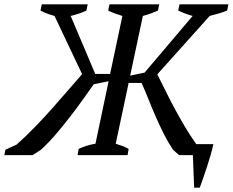

<svg xmlns="http://www.w3.org/2000/svg" viewBox="-56 -720 1080 891"><path d="M512 -646Q492 -652 476 -658Q460 -664 446 -671L452 -700H683L677 -671Q664 -665 646.5 -658.5Q629 -652 607 -646L548 -369L615 -383L838 -646Q820 -651 804 -657Q788 -663 771 -671L777 -700H1004L998 -671Q978 -663 957.5 -657Q937 -651 917 -646L674 -375Q690 -344 709.5 -304Q729 -264 752 -221Q775 -178 801 -134Q827 -90 855 -51H934Q930 -31 922.5 -4.5Q915 22 906 49.5Q897 77 888 103.5Q879 130 871 151H845L839 0H775L747 -25Q724 -59 705 -97Q686 -135 668.5 -174.5Q651 -214 635 -254.5Q619 -295 601 -335H541L481 -53Q497 -48 512 -42.5Q527 -37 541 -29L536 0H304L309 -29Q344 -46 387 -53L448 -343L379 -329Q355 -295 327.5 -256.5Q300 -218 269 -178Q238 -138 204.5 -98.5Q171 -59 134 -25L95 0H-36L-31 -25L21 -49Q66 -89 108 -132.5Q150 -176 188.5 -219.5Q227 -263 261.5 -303Q296 -343 325 -376L197 -646Q157 -657 132 -671L138 -700H351L345 -671Q314 -656 272 -646L386 -377H455Z"/></svg>

Font: PTSerifItalic
Style: Italic
Weight: 400
Italic angle: -12°
Designer: A.Korolkova, O.Umpeleva, V.Yefimov
Foundry: ParaType Ltd
Version: Version 1.000W OFL